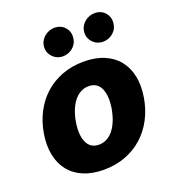

<svg xmlns="http://www.w3.org/2000/svg" viewBox="-140 -877 899 995"><g transform="rotate(-20 309.5 -379.5)"><path d="M34.1 -272Q44.4 -334.2 71.2 -385.7Q98 -437.1 139.4 -474.3Q180.8 -511.4 235.3 -532Q289.8 -552.6 355.1 -552.6Q419.4 -552.6 467.3 -532.1Q515.3 -511.7 544.9 -474.4Q574.6 -437.1 585 -385.1Q595.5 -333.1 584.9 -269.9Q574.6 -208.1 547.4 -156.4Q520.2 -104.8 478.9 -67.8Q437.5 -30.9 383.2 -10.3Q328.8 10.3 263.8 10.3Q199.6 10.3 151.6 -10.1Q103.7 -30.5 74.2 -67.8Q44.7 -105.1 34.3 -157.1Q23.8 -209.2 34.1 -272ZM218 -162.3Q236.9 -120.7 283.4 -120.7Q303.3 -120.7 319.4 -127.5Q335.6 -134.2 348.5 -145.8Q361.5 -157.3 371.4 -172.6Q381.4 -187.9 388.7 -204.9Q396 -221.9 400.7 -239.5Q405.5 -257.1 408.4 -273.4Q419.4 -341.3 401.3 -382.5Q382.8 -424 335.6 -424Q316.1 -424 299.9 -417.3Q283.7 -410.5 270.6 -399Q257.5 -387.4 247.3 -372.2Q237.2 -356.9 229.9 -339.8Q222.7 -322.8 217.9 -305Q213.1 -287.3 210.6 -271Q199.6 -204.5 218 -162.3ZM411.2 -702.4Q413.7 -717 421.5 -729.2Q429.3 -741.5 440.5 -750.4Q451.7 -759.2 465.6 -764.2Q479.4 -769.2 493.6 -769.2Q530.5 -769.2 552.2 -743.6Q573.9 -717.7 567.8 -681.8Q566.1 -667.3 558.6 -655Q551.1 -642.8 540.1 -633.7Q529.1 -624.6 515.4 -619.7Q501.8 -614.7 487.6 -614.7Q451 -614.7 428.3 -640.6Q405.5 -666.9 411.2 -702.4ZM189.6 -702.4Q192.1 -717 199.9 -729.2Q207.7 -741.5 218.9 -750.4Q230.1 -759.2 244 -764.2Q257.8 -769.2 272 -769.2Q308.9 -769.2 330.6 -743.6Q352.3 -717.7 346.2 -681.8Q344.5 -667.3 337 -655Q329.5 -642.8 318.5 -633.7Q307.5 -624.6 293.9 -619.7Q280.2 -614.7 266 -614.7Q229.8 -614.7 206.7 -641Q183.9 -666.9 189.6 -702.4Z"/></g></svg>

Font: Inter P Extra Bold
Style: Italic
Weight: 800
Italic angle: 9.39999°
Designer: Rasmus Andersson
Foundry: rsms
Version: Version 3.018;git-588b23468